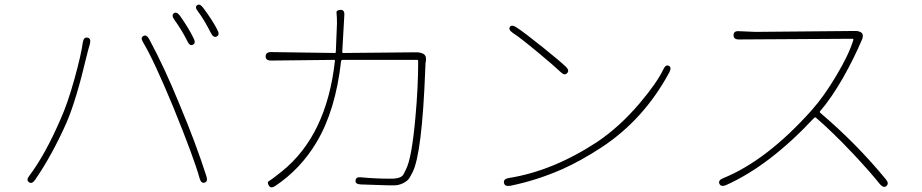

<svg xmlns="http://www.w3.org/2000/svg" viewBox="-20 -812 4020 837"><path d="M133 -28Q119 -8 106 -18Q93 -27 108 -46Q177 -138 243 -290Q275 -361 304.5 -467.5Q334 -574 341 -627Q345 -651 361 -648Q378 -645 372 -621L363 -589Q360 -577 357 -565Q312 -374 269 -275Q206 -134 133 -28ZM872 -16Q857 -11 850 -35Q827 -120 735 -346Q650 -551 604 -627Q591 -648 605 -655Q618 -663 630 -642Q697 -518 763 -356Q834 -187 880 -43Q887 -20 872 -16ZM821 -617Q807 -610 797 -632Q774 -679 740 -726Q726 -746 738 -754Q749 -763 764 -744Q803 -689 824 -645Q835 -624 821 -617ZM925 -653Q911 -646 900 -667Q869 -728 843 -762Q828 -781 839 -789Q850 -798 865 -779Q907 -723 928 -681Q939 -660 925 -653Z M1181 -2Q1161 12 1152 -3Q1143 -18 1153.5 -23.5Q1164 -29 1209 -65Q1404 -222 1440 -546Q1441 -551 1436 -551L1162 -548Q1138 -548 1138 -566Q1138 -585 1162 -585L1439 -581Q1444 -581 1444 -586L1448 -685Q1449 -697 1449 -709Q1449 -742 1447 -755Q1445 -768 1464 -769Q1483 -770 1481 -745L1472 -586Q1472 -581 1477 -581L1796 -584Q1812 -584 1826 -577Q1839 -570 1837 -549L1835 -537Q1834 -525 1834 -513Q1820 -141 1778 -60Q1772 -49 1766 -38Q1758 -24 1738.5 -14Q1719 -4 1698 -4Q1686 -4 1674 -4L1553 -8Q1528 -9 1530 -25Q1531 -42 1555 -39Q1614 -33 1684 -33Q1729 -33 1739 -52Q1744 -63 1750 -74Q1775 -122 1791 -301Q1803 -431 1803 -546Q1803 -551 1798 -551H1474Q1468 -551 1467 -546Q1443 -331 1360 -192Q1291 -76 1181 -2Z M2204 -2Q2180 2 2177 -15Q2174 -32 2198 -36Q2389 -66 2583 -193Q2681 -259 2767 -360Q2844 -451 2872 -510Q2882 -532 2896 -525Q2909 -518 2898 -497Q2787 -291 2603 -170Q2513 -111 2430 -74Q2318 -25 2204 -2ZM2452 -493Q2441 -481 2424 -498Q2398 -523 2327 -582Q2245 -650 2215 -669Q2195 -683 2203 -695Q2211 -706 2231 -693Q2265 -671 2346 -606Q2423 -544 2447 -521Q2464 -504 2452 -493Z M3844 -1Q3832 9 3816 -9Q3774 -62 3697 -144Q3608 -238 3537 -299Q3533 -302 3529 -298Q3335 -90 3145 -5Q3123 4 3116 -11Q3110 -26 3132 -35Q3322 -112 3518 -331Q3573 -393 3625 -481Q3681 -574 3700 -638Q3701 -643 3696 -643L3201 -640Q3177 -640 3178 -659Q3178 -678 3202 -676L3249 -674Q3261 -673 3273 -673L3709 -677Q3726 -677 3736 -669Q3746 -660 3738 -640Q3704 -560 3657 -476Q3605 -385 3555 -327Q3552 -323 3556 -320Q3714 -186 3842 -30Q3857 -12 3844 -1Z"/></svg>

Font: Resource Han Rounded JP ExtraLight
Style: Regular
Weight: 250
Designer: Cyano Hao (round all glyphs); Ryoko NISHIZUKA 西塚涼子 (kana, bopomofo & ideographs); Paul D. Hunt (Latin, Greek & Cyrillic)
Foundry: Cyano Hao
Version: 0.990